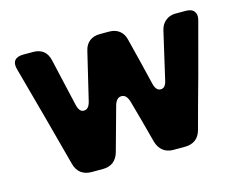

<svg xmlns="http://www.w3.org/2000/svg" viewBox="-80 -669 1012 795"><g transform="rotate(-15 425.5 -272.0)"><path d="M692.4 -53.7Q685.5 -28.3 668 -14.6Q649.4 -1 623 -1Q606.4 -1 573.2 -1Q546.9 -1 529.3 -14.6Q511.7 -28.3 503.9 -53.7Q491.2 -99.6 479.5 -145.5Q466.8 -191.4 454.1 -237.3Q444.3 -272.5 421.9 -271.5Q399.4 -271.5 390.6 -236.3Q377.9 -190.4 365.2 -144.5Q352.5 -98.6 339.8 -52.7Q333 -28.3 315.4 -13.7Q296.9 0 270.5 0Q253.9 0 221.7 0Q195.3 0 176.8 -13.7Q159.2 -27.3 152.3 -52.7Q123 -163.1 93.8 -271.5Q63.5 -380.9 34.2 -490.2Q31.2 -501 31.2 -509.8Q31.2 -521.5 37.1 -529.3Q47.9 -543 74.2 -543Q88.9 -543 117.2 -543Q143.6 -543 161.1 -529.3Q177.7 -515.6 183.6 -489.3Q195.3 -438.5 207 -386.7Q218.8 -335 230.5 -284.2Q238.3 -252.9 257.8 -253.9Q278.3 -253.9 286.1 -285.2Q301.8 -353.5 335 -490.2Q340.8 -515.6 358.4 -529.3Q376 -543 402.3 -543Q415 -543 442.4 -543Q468.8 -543 486.3 -529.3Q503.9 -515.6 509.8 -490.2Q522.5 -439.5 535.2 -388.7Q546.9 -337.9 559.6 -288.1Q567.4 -256.8 586.9 -256.8Q607.4 -255.9 614.3 -287.1Q626 -337.9 637.7 -388.7Q649.4 -439.5 661.1 -490.2Q667 -515.6 684.6 -529.3Q702.1 -543.9 727.5 -543.9Q742.2 -543.9 770.5 -543.9Q796.9 -543.9 806.6 -530.3Q813.5 -521.5 813.5 -508.8Q813.5 -501 810.5 -490.2Q810.5 -490.2 810.5 -490.2Q781.2 -380.9 752 -271.5Q721.7 -163.1 692.4 -53.7Z"/></g></svg>

Font: DeepSea
Style: Bold
Weight: 700
Designer: Stem
Version: Version 3.019;git-0a5106e0b